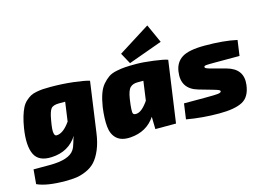

<svg xmlns="http://www.w3.org/2000/svg" viewBox="-121 -1012 2020 1454"><g transform="rotate(-15 889.5 -285.0)"><path d="M15 56H141Q295 56 336 -8Q349 -27 358.5 -62Q368 -97 375 -111Q307 -4 173 2Q70 7 37.5 -62Q5 -131 26 -264Q34 -314 45.5 -352.5Q57 -391 70.5 -417.5Q84 -444 104 -462Q124 -480 142 -490Q160 -500 188.5 -505.5Q217 -511 240 -512.5Q263 -514 299 -514Q392 -514 477 -504Q562 -494 602 -482L547 -90Q537 -14 513.5 41Q490 96 461 127Q432 158 390.5 176Q349 194 312.5 199Q276 204 228 204Q80 204 5 169ZM379 -377H331Q284 -377 267.5 -356Q251 -335 240 -270Q233 -231 231 -207Q229 -183 232 -169Q235 -155 242 -150.5Q249 -146 263 -149Q310 -158 358 -227Z M929 -532 882 -618 1129 -774 1195 -628ZM985 0 983 -97Q916 3 788 12Q718 17 680.5 -16.5Q643 -50 637 -113Q631 -176 643 -264Q652 -322 667 -364.5Q682 -407 705.5 -434Q729 -461 753 -477.5Q777 -494 815.5 -502Q854 -510 887 -512Q920 -514 972 -514Q1024 -514 1105 -503.5Q1186 -493 1215 -482L1147 0ZM992 -377H946Q909 -377 888 -356.5Q867 -336 857 -270Q843 -175 851 -159Q856 -147 878 -149Q920 -152 971 -226Z M1483 -175 1378 -205Q1247 -242 1267 -376Q1277 -446 1330.5 -480Q1384 -514 1509 -514Q1657 -514 1761 -491L1744 -370H1553Q1497 -370 1482 -368.5Q1467 -367 1466 -360Q1464 -352 1474.5 -346.5Q1485 -341 1515 -333L1624 -304Q1753 -269 1738 -146Q1727 -53 1666.5 -21Q1606 11 1484 11Q1351 11 1228 -11L1245 -132H1413Q1489 -132 1512 -135Q1535 -138 1537 -148Q1538 -155 1528 -160Q1518 -165 1483 -175Z"/></g></svg>

Font: Exo 2.0 Black
Style: Italic
Weight: 900
Italic angle: -8°
Designer: Natanael Gama
Version: Version 1.001;PS 001.001;hotconv 1.0.70;makeotf.lib2.5.58329